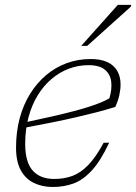

<svg xmlns="http://www.w3.org/2000/svg" viewBox="-20 -736 544 766"><path d="M333 -476Q292.5 -476 255 -462Q217.5 -448 185.8 -421Q154 -394 130.5 -355.8Q107 -317.5 93.8 -268.5Q80.5 -219.5 80.5 -162Q80.5 -89.5 110.2 -55.8Q140 -22 196.5 -22Q236 -22 269 -34.2Q302 -46.5 332.2 -77.8Q362.5 -109 393.5 -166.5H415.5Q381.5 -94 346.2 -55.8Q311 -17.5 272.8 -3.8Q234.5 10 190.5 10Q148.5 10 115 -6.2Q81.5 -22.5 62.8 -57Q44 -91.5 44 -147Q44 -210 58.5 -264Q73 -318 100 -361.5Q127 -405 164 -436.2Q201 -467.5 246 -484Q291 -500.5 342 -500.5Q381.5 -500.5 407.8 -488.5Q434 -476.5 447.5 -453.8Q461 -431 461 -399Q461 -379 456 -356.2Q451 -333.5 440 -309.5Q405.5 -298.5 366.8 -288.5Q328 -278.5 284.8 -268.5Q241.5 -258.5 191 -248.2Q140.5 -238 81.5 -227L81 -248Q142.5 -261 190.2 -272Q238 -283 274.2 -292.5Q310.5 -302 337.2 -310.8Q364 -319.5 383.2 -327.5Q402.5 -335.5 416.5 -344Q427 -379 423.8 -409Q420.5 -439 399 -457.5Q377.5 -476 333 -476ZM304 -553 450 -716.5H503.5L501.5 -709L328 -553Z"/></svg>

Font: Newsreader 9pt ExtraLight
Style: Italic
Weight: 250
Italic angle: -17°
Designer: Hugues Gentile
Foundry: Production Type
Version: Version 1.003